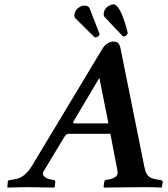

<svg xmlns="http://www.w3.org/2000/svg" viewBox="-20 -846 759 868"><path d="M315.9 -288.1H470.2L429.2 -494.1L314 -299.8Q307.1 -288.1 315.9 -288.1ZM632.8 -90.8Q635.7 -77.6 638.2 -70.6Q640.6 -63.5 646.7 -54.9Q652.8 -46.4 663.8 -41.5Q674.8 -36.6 691.9 -34.2L706.1 -32.2Q715.8 -31.2 715.8 -22.9L711.9 0L710 2Q672.9 0 633.8 0L450.2 2L448.2 0L451.2 -22.9Q452.6 -31.7 458 -32.2L469.2 -34.2Q490.7 -38.1 502.9 -46.9Q514.6 -56.2 511.2 -73.2L479 -241.2H290Q279.8 -241.2 271 -227.1L178.2 -73.2Q168.9 -58.1 179.9 -48.1Q190.9 -38.1 211.9 -34.2L223.1 -32.2Q230 -31.7 230 -22.9L227.1 0L225.1 2Q137.2 0 101.1 0L15.1 2L13.2 0L15.1 -22.9Q15.6 -31.2 24.9 -32.2L39.1 -34.2Q70.8 -38.6 89.8 -54.7Q108.9 -70.8 123.5 -94.7L443.8 -627Q453.6 -642.6 467.3 -650.4Q481 -658.2 491.2 -658.2Q507.3 -658.2 514.4 -650.9Q521.5 -643.6 524.9 -627ZM335 -811Q349.6 -820.8 359.9 -820.8Q379.4 -820.8 384.8 -809.1L429.2 -694.8Q429.2 -694.3 429.7 -693.4Q430.2 -692.4 430.2 -691.9Q430.2 -687.5 422.9 -680.2L418.9 -678.7Q415.5 -676.8 413.1 -676.8Q408.2 -676.8 405.8 -679.2L320.8 -763.2Q315.9 -768.1 315.9 -775.9Q315.9 -776.9 316.4 -779.5Q316.9 -782.2 316.9 -783.2Q320.3 -800.8 335 -811ZM467.8 -816.9Q483.9 -826.2 493.2 -826.2Q502.9 -826.2 513.2 -813Q523.4 -799.8 531 -781Q538.6 -762.2 544.7 -743.4Q550.8 -724.6 553.7 -711.4L557.1 -698.2V-694.8Q555.7 -689.5 548.8 -684.1Q543 -681.2 541 -681.2Q536.1 -681.2 534.2 -683.1L453.1 -769Q447.3 -774.9 449.2 -788.1Q452.1 -806.2 467.8 -816.9Z"/></svg>

Font: Linux Libertine G
Style: Bold Italic
Weight: 700
Italic angle: -11.5°
Designer: Philipp H. Poll
Foundry: Philipp H. Poll
Version: Version 4.1.0